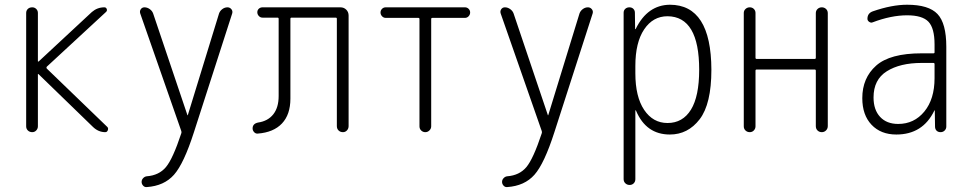

<svg xmlns="http://www.w3.org/2000/svg" viewBox="-20 -550 4040 799"><path d="M114.3 0Q103.5 0 96.2 -6.8Q88.9 -13.7 88.9 -24.4V-496.1Q88.9 -505.9 95.7 -512.7Q102.5 -519.5 114.3 -519.5Q124 -519.5 130.9 -512.7Q137.7 -505.9 137.7 -496.1V-294.9Q137.7 -293.9 138.7 -293.9H140.6L362.3 -500Q384.8 -519.5 414.1 -519.5Q421.9 -519.5 424.3 -512.2Q426.8 -504.9 420.9 -500L174.8 -272.5Q171.9 -268.6 174.8 -264.6L426.8 -21.5Q431.6 -16.6 428.7 -8.3Q425.8 0 418 0Q389.6 0 367.2 -21.5L140.6 -241.2Q139.6 -242.2 138.7 -242.2Q137.7 -242.2 137.7 -241.2V-24.4Q137.7 -14.6 130.9 -7.3Q124 0 114.3 0Z M734.4 -4.9 563.5 -494.1Q560.5 -503.9 565.9 -511.7Q571.3 -519.5 581.1 -519.5Q592.8 -519.5 603 -512.2Q613.3 -504.9 617.2 -494.1L759.8 -71.3Q759.8 -70.3 760.7 -70.3Q761.7 -70.3 761.7 -71.3L891.6 -494.1Q895.5 -504.9 905.3 -512.2Q915 -519.5 926.8 -519.5Q936.5 -519.5 942.9 -511.7Q949.2 -503.9 946.3 -494.1L787.1 0Q745.1 130.9 704.1 177.2Q663.1 223.6 590.8 228.5Q582 229.5 575.7 222.7Q569.3 215.8 569.3 207Q569.3 198.2 575.7 191.4Q582 184.6 590.8 183.6Q641.6 179.7 670.4 145.5Q699.2 111.3 734.4 4.9Q736.3 0 734.4 -4.9Z M1052.7 5.9Q1043.9 6.8 1037.6 0Q1031.2 -6.8 1031.2 -15.6Q1031.2 -35.2 1053.7 -40Q1094.7 -45.9 1117.2 -74.2Q1139.6 -102.5 1139.6 -150.4V-471.7Q1139.6 -476.6 1134.8 -476.6H1072.3Q1063.5 -476.6 1057.1 -483.4Q1050.8 -490.2 1050.8 -499Q1050.8 -507.8 1057.1 -513.7Q1063.5 -519.5 1072.3 -519.5H1396.5Q1411.1 -519.5 1420.9 -509.8Q1430.7 -500 1430.7 -485.4V-25.4Q1430.7 -14.6 1423.8 -7.3Q1417 0 1407.2 0Q1396.5 0 1389.2 -6.8Q1381.8 -13.7 1381.8 -25.4V-471.7Q1381.8 -476.6 1377 -476.6H1193.4Q1188.5 -476.6 1188.5 -471.7V-139.6Q1188.5 -73.2 1153.3 -36.1Q1118.2 1 1052.7 5.9Z M1585 -475.6Q1576.2 -475.6 1569.8 -482.4Q1563.5 -489.3 1563.5 -498Q1563.5 -506.8 1569.8 -513.2Q1576.2 -519.5 1585 -519.5H1915Q1923.8 -519.5 1930.2 -513.2Q1936.5 -506.8 1936.5 -498Q1936.5 -489.3 1930.2 -482.4Q1923.8 -475.6 1915 -475.6H1779.3Q1774.4 -475.6 1774.4 -470.7V-24.4Q1774.4 -14.6 1767.1 -7.3Q1759.8 0 1750 0Q1740.2 0 1732.9 -6.8Q1725.6 -13.7 1725.6 -24.4V-470.7Q1725.6 -475.6 1720.7 -475.6Z M2234.4 -4.9 2063.5 -494.1Q2060.5 -503.9 2065.9 -511.7Q2071.3 -519.5 2081.1 -519.5Q2092.8 -519.5 2103 -512.2Q2113.3 -504.9 2117.2 -494.1L2259.8 -71.3Q2259.8 -70.3 2260.7 -70.3Q2261.7 -70.3 2261.7 -71.3L2391.6 -494.1Q2395.5 -504.9 2405.3 -512.2Q2415 -519.5 2426.8 -519.5Q2436.5 -519.5 2442.9 -511.7Q2449.2 -503.9 2446.3 -494.1L2287.1 0Q2245.1 130.9 2204.1 177.2Q2163.1 223.6 2090.8 228.5Q2082 229.5 2075.7 222.7Q2069.3 215.8 2069.3 207Q2069.3 198.2 2075.7 191.4Q2082 184.6 2090.8 183.6Q2141.6 179.7 2170.4 145.5Q2199.2 111.3 2234.4 4.9Q2236.3 0 2234.4 -4.9Z M2624 -275.4V-245.1Q2624 -147.5 2660.6 -92.8Q2697.3 -38.1 2757.8 -38.1Q2821.3 -38.1 2855.5 -93.8Q2889.6 -149.4 2889.6 -259.8Q2889.6 -481.4 2757.8 -482.4Q2697.3 -482.4 2660.6 -427.7Q2624 -373 2624 -275.4ZM2575.2 195.3V-497.1Q2575.2 -506.8 2582 -513.2Q2588.9 -519.5 2599.1 -519.5Q2609.4 -519.5 2615.7 -513.2Q2622.1 -506.8 2622.1 -497.1L2623 -429.7Q2623 -428.7 2624 -428.7Q2626 -428.7 2626 -430.7Q2674.8 -529.3 2767.6 -530.3Q2939.5 -530.3 2940.4 -259.8Q2940.4 -117.2 2891.6 -53.7Q2842.8 9.8 2767.6 9.8Q2668.9 9.8 2627 -88.9Q2627 -90.8 2626 -90.8Q2624 -90.8 2624 -89.8V195.3Q2624 206.1 2617.2 212.9Q2610.4 219.7 2600.1 219.7Q2589.8 219.7 2582.5 212.9Q2575.2 206.1 2575.2 195.3Z M3075.2 -24.4V-496.1Q3075.2 -505.9 3082.5 -512.7Q3089.8 -519.5 3100.1 -519.5Q3110.4 -519.5 3117.2 -512.7Q3124 -505.9 3124 -496.1V-309.6Q3124 -304.7 3128.9 -304.7H3370.1Q3375 -304.7 3375 -309.6V-495.1Q3375 -505.9 3382.3 -512.7Q3389.6 -519.5 3399.9 -519.5Q3410.2 -519.5 3417.5 -512.7Q3424.8 -505.9 3424.8 -495.1V-25.4Q3424.8 -14.6 3417.5 -7.3Q3410.2 0 3399.9 0Q3389.6 0 3382.3 -6.8Q3375 -13.7 3375 -25.4V-255.9Q3375 -260.7 3370.1 -260.7H3128.9Q3124 -260.7 3124 -255.9V-24.4Q3124 -14.6 3117.2 -7.3Q3110.4 0 3100.1 0Q3089.8 0 3082.5 -6.8Q3075.2 -13.7 3075.2 -24.4Z M3815.4 -288.1Q3725.6 -288.1 3670.4 -253.4Q3615.2 -218.8 3615.2 -144.5Q3615.2 -92.8 3642.6 -63.5Q3669.9 -34.2 3717.8 -34.2Q3784.2 -34.2 3826.7 -85.9Q3869.1 -137.7 3869.1 -224.6V-283.2Q3869.1 -288.1 3864.3 -288.1ZM3710 9.8Q3645.5 9.8 3606.9 -30.8Q3568.4 -71.3 3568.4 -141.6Q3568.4 -225.6 3626 -276.9Q3683.6 -328.1 3815.4 -328.1H3864.3Q3869.1 -328.1 3869.1 -332V-365.2Q3869.1 -432.6 3843.8 -459.5Q3818.4 -486.3 3754.9 -486.3Q3688.5 -486.3 3611.3 -457Q3604.5 -454.1 3597.2 -459Q3589.8 -463.9 3589.8 -471.7Q3589.8 -495.1 3612.3 -502.9Q3691.4 -530.3 3754.9 -530.3Q3844.7 -530.3 3881.3 -491.7Q3918 -453.1 3918 -355.5V-23.4Q3918 -13.7 3911.1 -6.8Q3904.3 0 3894 0Q3883.8 0 3877.4 -6.3Q3871.1 -12.7 3871.1 -23.4L3870.1 -89.8Q3870.1 -90.8 3869.1 -90.8Q3868.2 -90.8 3868.2 -89.8Q3820.3 9.8 3710 9.8Z"/></svg>

Font: Rounded-L Mgen+ 1m light
Style: Regular
Weight: 200
Designer: [Source Han Sans]
Ryoko NISHIZUKA  (kana & ideographs); Paul D. Hunt (Latin, Greek & Cyrillic); Wenlong ZHANG  (bopomofo
Version: Version 1.059.20150602